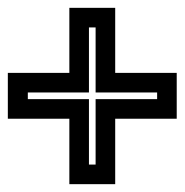

<svg xmlns="http://www.w3.org/2000/svg" viewBox="-22 -560 471 490"><path d="M247 -540H180H155V-515V-374H24H-2V-349V-282V-257H24H155V-115V-90H180H247H272V-115V-257H404H429V-282V-349V-374H404H272V-515V-540H247ZM222 -490V-349V-324H247H379V-307H247H222V-282V-140H205V-282V-307H180H49V-324H180H205V-349V-490H222Z"/></svg>

Font: Gamestation DisplayOutline
Style: Regular
Weight: 400
Designer: Jonas Hecksher
Foundry: Jonas Hecksher, Playtypeª, e-types AS
Version: Version 1.003